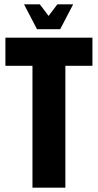

<svg xmlns="http://www.w3.org/2000/svg" viewBox="-20 -867 452 887"><path d="M130 -693H282V0H130ZM5 -693H407V-563H5ZM245 -847H318L258 -732H158ZM91 -847H164L251 -732H151Z"/></svg>

Font: Khand Variable Light
Style: Regular
Weight: 300
Designer: Satya Rajpurohit
Foundry: Indian Type Foundry
Version: Version 3.000